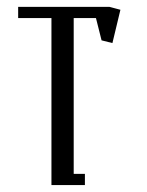

<svg xmlns="http://www.w3.org/2000/svg" viewBox="-20 -532 424 552"><path d="M32.2 -480V-512.2H294.9L326.2 -503.9L303.2 -408.2L272 -416L255.9 -480H191.9V-32.2H224.1V0H127.9V-480Z"/></svg>

Font: Gawaa
Style: Regular
Weight: 400
Designer: T. Christopher White
Version: Version 1.0